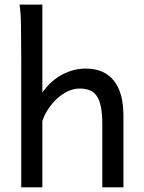

<svg xmlns="http://www.w3.org/2000/svg" viewBox="-20 -801 614 821"><path d="M346.7 -507.8Q424.8 -507.8 466.3 -456.8Q507.8 -405.8 507.8 -305.2V0H417.5V-268.6Q417.5 -314.5 411.4 -344.2Q405.3 -374 393.1 -391.4Q380.9 -408.7 362.5 -415.5Q344.2 -422.4 319.8 -422.4Q293.5 -422.4 268.3 -409.9Q243.2 -397.5 222.2 -377.7Q201.2 -357.9 185.1 -333Q168.9 -308.1 161.1 -283.2V0H70.8V-551.8Q70.8 -630.9 69.8 -690.2Q68.8 -749.5 63.5 -781.2H161.1V-405.3Q197.3 -456.5 246.1 -482.2Q294.9 -507.8 346.7 -507.8Z"/></svg>

Font: Andika DR AuSIL
Style: Regular
Weight: 400
Designer: Annie Olsen & Victor Gaultney
Foundry: SIL International
Version: Version 0.003